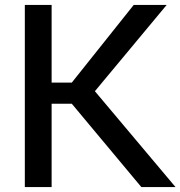

<svg xmlns="http://www.w3.org/2000/svg" viewBox="-20 -761 734 781"><path d="M555 0H694L366 -390L658 -741H524L272 -425H190V-741H81V0H190V-339H272Z"/></svg>

Font: Cheyenne Sans Medium
Style: Regular
Weight: 500
Designer: The Public Sans project authors (U.S. Web Design System), Libre Franklin designed by Pablo Impallari and Rodrigo Fuenzal
Foundry: The Cheyenne Sans Project Authors
Version: Version 2.007